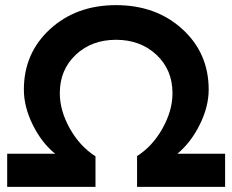

<svg xmlns="http://www.w3.org/2000/svg" viewBox="-20 -728 905 748"><path d="M8 0V-129H195Q142 -172 107.5 -242Q73 -312 73 -379Q73 -521 175 -614.5Q277 -708 432 -708Q588 -708 690.5 -614.5Q793 -521 793 -379Q793 -313 758.5 -243Q724 -173 671 -129H857V0H514V-120Q574 -158 613 -227.5Q652 -297 652 -365Q652 -456 589.5 -514.5Q527 -573 432 -573Q337 -573 275 -514.5Q213 -456 213 -365Q213 -297 252 -227.5Q291 -158 352 -119V0Z"/></svg>

Font: Trueno
Style: SBd
Weight: 600
Designer: Julieta Ulanovsky
Foundry: Julieta Ulanovsky
Version: Version 3.001b